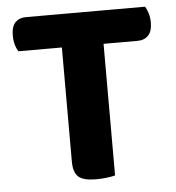

<svg xmlns="http://www.w3.org/2000/svg" viewBox="-47 -650 643 702"><g transform="rotate(-5 274.0 -299.5)"><path d="M203 -484 202 -606H511Q517 -597 522 -581Q527 -565 527 -547Q527 -515 512.5 -499.5Q498 -484 473 -484ZM344 -606 345 -484H36Q29 -493 24.5 -509Q20 -525 20 -543Q20 -576 34.5 -591Q49 -606 73 -606ZM195 -511H348V-1Q338 2 318 4.5Q298 7 277 7Q232 7 213.5 -9Q195 -25 195 -65Z"/></g></svg>

Font: Baloo Bhaijaan 2
Style: Bold
Weight: 700
Designer: Sanskriti Dholi, Noopur Datye and Ek Type
Foundry: Ek Type
Version: Version 1.701